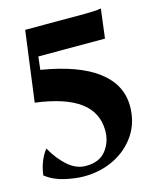

<svg xmlns="http://www.w3.org/2000/svg" viewBox="-115 -541 707 857"><g transform="rotate(-15 238.0 -112.5)"><path d="M433 -465 416 -330H108L101 -270Q272 -242 359 -176Q446 -110 446 -10Q446 64 408.5 120.5Q371 177 307.5 208.5Q244 240 167 240Q129 240 79.5 229Q30 218 -8 189Q0 123 36 76Q67 131 105.5 164Q144 197 187 197Q250 197 280.5 158Q311 119 311 67Q311 -17 244 -67Q177 -117 39 -135L82 -460H357Q381 -460 399.5 -461Q418 -462 433 -465Z"/></g></svg>

Font: Bona Nova
Style: Bold
Weight: 700
Designer: Mateusz Machalski
Foundry: Capitalics
Version: Version 4.001; ttfautohint (v1.8.3)